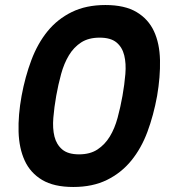

<svg xmlns="http://www.w3.org/2000/svg" viewBox="-20 -747 686 765"><path d="M66 -365Q80 -441 105 -507.5Q130 -574 169.5 -622.5Q209 -671 266 -699Q323 -727 400 -727Q477 -727 524 -699Q571 -671 593.5 -622.5Q616 -574 617.5 -507.5Q619 -441 606 -365Q592 -288 567.5 -222Q543 -156 503 -107Q463 -58 406 -30Q349 -2 272 -2Q195 -2 148 -30Q101 -58 78.5 -107Q56 -156 54 -222Q52 -288 66 -365ZM468 -365Q476 -410 479.5 -452Q483 -494 475 -526.5Q467 -559 444 -578Q421 -597 377 -597Q333 -597 303.5 -578Q274 -559 254.5 -526.5Q235 -494 223.5 -452Q212 -410 204 -365Q196 -320 192.5 -277.5Q189 -235 197 -203Q205 -171 228 -151.5Q251 -132 295 -132Q339 -132 368.5 -151.5Q398 -171 417.5 -203Q437 -235 448.5 -277.5Q460 -320 468 -365Z"/></svg>

Font: SVN-Poppins SemiBold
Style: Italic
Weight: 600
Italic angle: -10°
Designer: Ninad Kale (Devanagari), Jonny Pinhorn (Latin)
Foundry: Indian Type Foundry
Version: Version 3.002 2017; ttfautohint (v1.8.3)